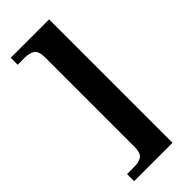

<svg xmlns="http://www.w3.org/2000/svg" viewBox="-282 -804 977 977"><g transform="rotate(-45 206.5 -316.0)"><path d="M37 128V77H87Q122 77 142 64Q162 51 162 1V-633Q162 -683 142 -696.5Q122 -710 87 -710H37V-760H313V128Z"/></g></svg>

Font: Noto Serif Gurmukhi
Style: Bold
Weight: 700
Designer: Vaibhav Singh and the Monotype Design Team
Foundry: Monotype Imaging Inc.
Version: Version 2.004; ttfautohint (v1.8.4.7-5d5b)